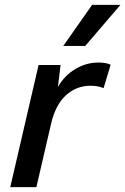

<svg xmlns="http://www.w3.org/2000/svg" viewBox="-20 -766 513 786"><path d="M473 -746 329 -578H239L357 -746ZM217 -410Q244 -457 288.5 -483.5Q333 -510 383 -510Q415 -510 433 -501L404 -405Q382 -415 350 -415Q293 -415 250 -376Q207 -337 189 -259L129 0H22L138 -500H228Z"/></svg>

Font: Elaine Sans Medium
Style: Italic
Weight: 500
Italic angle: -13°
Designer: Wei Huang
Foundry: Wei Huang
Version: Version 2.001;December 24, 2019;FontCreator 12.0.0.2547 64-b